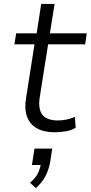

<svg xmlns="http://www.w3.org/2000/svg" viewBox="-20 -663 462 974"><path d="M257 8Q202 8 166.5 -12.5Q131 -33 117 -71.5Q103 -110 112 -164L155 -438H53L62 -494H166L189 -643H257L233 -494H420L412 -438H224L182 -172Q172 -109 195.5 -80.5Q219 -52 273 -52Q296 -52 317.5 -56.5Q339 -61 360 -70L364 -15Q343 -2 314 3Q285 8 257 8ZM162 291 132 264Q160 241 172 216.5Q184 192 188 165L199 174H142L155 91H245L235 156Q228 197 210.5 230.5Q193 264 162 291Z"/></svg>

Font: Nunito Sans 7pt Light
Style: Italic
Weight: 300
Italic angle: -9°
Designer: Vernon Adams
Foundry: Vernon Adams
Version: Version 3.101;gftools[0.9.27]